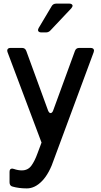

<svg xmlns="http://www.w3.org/2000/svg" viewBox="-20 -790 562 1066"><path d="M261 -162Q265 -162 269 -166Q273 -170 275 -176L396 -507Q402 -524 420 -524H483Q492 -524 497 -520Q502 -516 502 -509Q502 -506 500 -500L281 91Q254 173 214 214.5Q174 256 129 256Q85 256 50 246Q33 242 33 222V164Q33 146 48 146L57 148Q80 156 101 156Q135 156 154 130Q173 104 188 62L206 14L211 0H210L22 -500L20 -508Q20 -524 39 -524H102Q120 -524 126 -507L247 -176Q253 -162 261 -162ZM235 -610H209Q201 -610 196 -613.5Q191 -617 191 -623Q191 -627 195 -635L267 -756Q275 -770 293 -770H365Q373 -770 378 -766.5Q383 -763 383 -758Q383 -753 376 -744L260 -621Q250 -610 235 -610Z"/></svg>

Font: Shippori Antique B1
Style: Regular
Weight: 400
Designer: FONTDASU
Foundry: FONTDASU / Google Inc. / but / Adobe
Version: Version 2.001